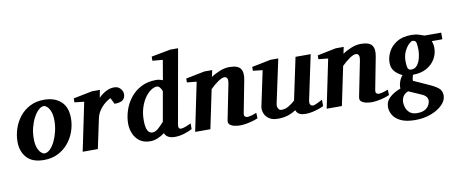

<svg xmlns="http://www.w3.org/2000/svg" viewBox="-78 -1083 3953 1657"><g transform="rotate(-10 1898.5 -254.0)"><path d="M522 -303.2Q522 -244.1 502.4 -188Q482.9 -131.8 445.3 -86.7Q407.7 -41.5 354 -14.6Q300.3 12.2 231.9 12.2Q129.4 12.2 80.8 -42.7Q32.2 -97.7 32.2 -181.2Q32.2 -239.7 51 -296.6Q69.8 -353.5 106.4 -399.4Q143.1 -445.3 196.8 -472.7Q250.5 -500 319.8 -500Q412.1 -500 467 -450.4Q522 -400.9 522 -303.2ZM377.9 -307.1Q377.9 -356 366 -386.7Q354 -417.5 337.9 -432.1Q321.8 -446.8 309.1 -446.8Q286.1 -446.8 262.5 -425Q238.8 -403.3 219 -366.5Q199.2 -329.6 187 -282.7Q174.8 -235.8 174.8 -185.1Q174.8 -133.8 187.3 -102.5Q199.7 -71.3 216.3 -57.1Q232.9 -43 244.1 -43Q270.5 -43 294.4 -66.4Q318.4 -89.8 337.2 -128.9Q356 -168 366.9 -214.6Q377.9 -261.2 377.9 -307.1Z M1009.3 -429.2Q1009.3 -394.5 987.3 -377.2Q965.3 -359.9 914.1 -359.9L887.2 -414.1Q839.8 -390.6 804.9 -349.9Q770 -309.1 760.3 -264.2L704.1 0H571.3L659.2 -422.9L575.2 -432.1V-466.8L741.2 -500H810.1L797.4 -433.1Q824.2 -460.9 860.1 -480.5Q896 -500 933.1 -500Q959.5 -500 976.3 -488.3Q993.2 -476.6 1001.2 -460.2Q1009.3 -443.8 1009.3 -429.2Z M1537.1 -736.8 1422.4 -89.8Q1418 -65.4 1425 -57.1Q1432.1 -48.8 1438.5 -48.8Q1459.5 -48.8 1487.1 -59.8Q1514.6 -70.8 1531.2 -79.1V-29.8Q1505.9 -14.6 1462.2 -1.2Q1418.5 12.2 1379.4 12.2Q1341.8 12.2 1319.6 -0.7Q1297.4 -13.7 1289.1 -36.1Q1262.2 -15.6 1228.8 -1.7Q1195.3 12.2 1163.1 12.2Q1105.5 12.2 1069.3 -15.1Q1033.2 -42.5 1016.4 -84.2Q999.5 -126 999.5 -168.9Q999.5 -226.1 1018.3 -284.4Q1037.1 -342.8 1075 -391.6Q1112.8 -440.4 1169.7 -470.2Q1226.6 -500 1302.2 -500Q1320.8 -500 1335.7 -495.8Q1350.6 -491.7 1360.4 -487.8L1390.1 -661.1L1300.3 -668.9V-705.1L1469.2 -736.8ZM1343.3 -394Q1343.3 -397.5 1337.4 -409.2Q1331.5 -420.9 1322 -431.9Q1312.5 -442.9 1300.3 -442.9Q1273.9 -442.9 1245.6 -423.6Q1217.3 -404.3 1192.6 -368.7Q1168 -333 1152.6 -283.7Q1137.2 -234.4 1137.2 -174.8Q1137.2 -114.3 1151.9 -86.7Q1166.5 -59.1 1194.3 -59.1Q1220.2 -59.1 1246.1 -82.5Q1272 -106 1297.4 -134.8Z M2107.4 -22.9Q2089.8 -14.6 2061.8 -6.3Q2033.7 2 2003.9 7.1Q1974.1 12.2 1951.2 12.2Q1929.2 12.2 1903.6 7.3Q1877.9 2.4 1861.3 -11Q1844.7 -24.4 1850.1 -50.8L1911.1 -356Q1918.5 -392.6 1910.6 -406.7Q1902.8 -420.9 1887.2 -420.9Q1864.3 -420.9 1828.6 -396Q1793 -371.1 1761.2 -338.9L1690.4 0H1557.1L1645 -424.8L1561 -433.1V-466.8L1725.1 -500H1794.4L1782.2 -441.9Q1818.8 -466.8 1861.6 -483.4Q1904.3 -500 1943.4 -500Q2018.1 -500 2041.5 -466.6Q2064.9 -433.1 2052.2 -369.1L1998 -87.9Q1993.2 -63.5 2003.9 -56.2Q2014.6 -48.8 2022 -48.8Q2037.6 -48.8 2060.1 -55.2Q2082.5 -61.5 2105 -70.8Z M2683.1 -27.8Q2669.9 -20.5 2643.3 -11Q2616.7 -1.5 2585.4 5.4Q2554.2 12.2 2525.4 12.2Q2491.2 12.2 2473.4 3.4Q2455.6 -5.4 2448.7 -16.8Q2441.9 -28.3 2440.4 -35.2Q2407.7 -12.7 2368.9 -0.2Q2330.1 12.2 2281.2 12.2Q2231.4 12.2 2202.4 -8.8Q2173.3 -29.8 2162.8 -60.1Q2152.3 -90.3 2158.2 -117.2L2223.1 -423.8L2139.2 -433.1V-466.8L2304.2 -500H2373.5L2291.5 -117.2Q2286.6 -93.8 2296.1 -75.9Q2305.7 -58.1 2324.2 -58.1Q2357.9 -58.1 2387.7 -75.7Q2417.5 -93.3 2444.3 -118.2L2522.5 -487.8H2655.3L2573.2 -100.1Q2567.4 -72.3 2575.4 -60.1Q2583.5 -47.9 2599.1 -47.9Q2606.9 -47.9 2622.3 -54Q2637.7 -60.1 2683.1 -84Z M3259.8 -22.9Q3242.2 -14.6 3214.1 -6.3Q3186 2 3156.2 7.1Q3126.5 12.2 3103.5 12.2Q3081.5 12.2 3055.9 7.3Q3030.3 2.4 3013.7 -11Q2997.1 -24.4 3002.4 -50.8L3063.5 -356Q3070.8 -392.6 3063 -406.7Q3055.2 -420.9 3039.6 -420.9Q3016.6 -420.9 2981 -396Q2945.3 -371.1 2913.6 -338.9L2842.8 0H2709.5L2797.4 -424.8L2713.4 -433.1V-466.8L2877.4 -500H2946.8L2934.6 -441.9Q2971.2 -466.8 3013.9 -483.4Q3056.6 -500 3095.7 -500Q3170.4 -500 3193.8 -466.6Q3217.3 -433.1 3204.6 -369.1L3150.4 -87.9Q3145.5 -63.5 3156.2 -56.2Q3167 -48.8 3174.3 -48.8Q3189.9 -48.8 3212.4 -55.2Q3234.9 -61.5 3257.3 -70.8Z M3796.9 -417H3704.6Q3709 -405.8 3712.4 -389.4Q3715.8 -373 3715.8 -355Q3715.8 -305.7 3690.4 -261Q3665 -216.3 3615.7 -188Q3566.4 -159.7 3493.7 -159.2Q3488.8 -145 3486.1 -130.6Q3483.4 -116.2 3484.9 -107.9L3617.7 -47.9Q3665.5 -26.9 3694.6 -3.7Q3723.6 19.5 3723.6 63Q3723.6 105 3686 143.1Q3648.4 181.2 3585.9 205.1Q3523.4 229 3447.8 229Q3368.7 229 3321.5 206.5Q3274.4 184.1 3253.7 149.4Q3232.9 114.7 3232.9 79.1Q3232.9 28.3 3271.7 -6.6Q3310.5 -41.5 3366.7 -61Q3363.3 -84 3374.3 -117.9Q3385.3 -151.9 3404.8 -171.9Q3364.7 -190.4 3338.6 -220Q3312.5 -249.5 3312.5 -296.9Q3312.5 -343.8 3336.4 -390.6Q3360.4 -437.5 3410.4 -468.8Q3460.4 -500 3537.6 -500Q3575.2 -500 3606 -490.5Q3636.7 -481 3650.9 -475.1H3796.9ZM3577.6 -359.9Q3577.6 -395.5 3573 -421.9Q3568.4 -448.2 3539.6 -448.2Q3528.8 -448.2 3507.3 -427.7Q3485.8 -407.2 3468.3 -370.6Q3450.7 -334 3450.7 -285.2Q3450.7 -250.5 3456.8 -228.3Q3462.9 -206.1 3487.8 -206.1Q3521 -206.1 3540.5 -231.7Q3560.1 -257.3 3568.8 -293.5Q3577.6 -329.6 3577.6 -359.9ZM3588.9 83Q3588.9 65.9 3578.1 50.8Q3567.4 35.6 3539.6 22.9L3427.7 -25.9Q3395 -13.2 3381.8 10.5Q3368.7 34.2 3368.7 62Q3368.7 83.5 3377.7 109.4Q3386.7 135.3 3409.7 154.1Q3432.6 172.9 3473.6 172.9Q3519 172.9 3544.2 156.7Q3569.3 140.6 3579.1 119.4Q3588.9 98.1 3588.9 83Z"/></g></svg>

Font: Charis
Style: Bold Italic
Weight: 700
Italic angle: -11°
Designer: Walt Agee, Miriam Martin, Annie Olsen, Victor Gaultney, Lorna Priest, Alan Ward, Bob Hallissy, Martin Hosken, Sharon Cor
Foundry: SIL Global
Version: Version 7.000